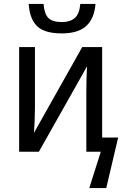

<svg xmlns="http://www.w3.org/2000/svg" viewBox="-20 -777 637 983"><path d="M296 -606Q208 -606 170 -643Q132 -680 127 -757H203Q207 -705 228 -684.5Q249 -664 297 -664Q339 -664 363 -685Q387 -706 391 -757H469Q463 -682 421.5 -644Q380 -606 296 -606ZM437 186 496 0H422V-308Q422 -338 423 -375Q424 -412 426 -438L179 0H78V-536H159V-229Q159 -197 157.5 -162.5Q156 -128 154 -97L401 -536H503V-73H585L524 186Z"/></svg>

Font: Noto Sans SemiCondensed
Style: Regular
Weight: 400
Width: 4
Designer: Monotype Design Team
Foundry: Monotype Imaging Inc.
Version: Version 2.013; ttfautohint (v1.8.4.7-5d5b)